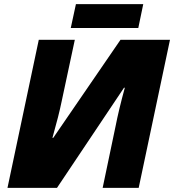

<svg xmlns="http://www.w3.org/2000/svg" viewBox="-20 -906 840 926"><path d="M167 -713.9H340.8L276.9 -415Q264.2 -352.1 232.9 -241.2H236.8L561 -713.9H799.8L648.9 0H475.1L537.1 -295.9Q552.7 -376 582 -482.9H578.1L254.9 0H16.1ZM346.2 -886.2H670.9L647 -771H321.3Z"/></svg>

Font: Open Sans Extrabold
Style: Italic
Weight: 800
Italic angle: -12°
Foundry: Ascender Corporation
Version: Version 1.10